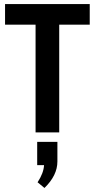

<svg xmlns="http://www.w3.org/2000/svg" viewBox="-20 -655 469 950"><path d="M273 0H156V-533H5V-635H424V-533H273ZM164 162V47H264V144Q264 213 200 275L166 247Q196 201 198 162Z"/></svg>

Font: Gemunu Libre
Style: Bold
Weight: 700
Designer: Puspanada Ekanayake, Sola Matas, Pathum Egodawatta, Kosala Senevirathne
Foundry: mooniak
Version: Version 1.100